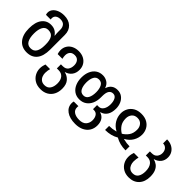

<svg xmlns="http://www.w3.org/2000/svg" viewBox="37 -1677 2835 2835"><g transform="rotate(45 1454.5 -260.0)"><path d="M273 10Q168 10 108 -62.5Q48 -135 48 -266Q48 -397 101 -466Q154 -535 243 -535Q295 -535 331 -514.5Q367 -494 390 -459H395Q393 -476 391.5 -495.5Q390 -515 390 -532V-579Q390 -629 364 -660Q338 -691 282 -691Q236 -691 208.5 -669.5Q181 -648 181 -610Q181 -604 181.5 -597.5Q182 -591 183 -585H85Q78 -606 78 -625Q78 -668 105.5 -701Q133 -734 179 -752Q225 -770 282 -770Q379 -770 435.5 -716.5Q492 -663 492 -572V-266Q492 -129 435 -59.5Q378 10 273 10ZM272 -74Q336 -74 364 -122Q392 -170 392 -253V-274Q392 -359 364.5 -405.5Q337 -452 267 -452Q210 -452 182 -401.5Q154 -351 154 -265Q154 -175 182 -124.5Q210 -74 272 -74Z M803 250Q731 250 681.5 220.5Q632 191 605.5 142.5Q579 94 579 38Q579 9 585 -17Q591 -43 598 -61H695Q690 -45 686 -20.5Q682 4 682 30Q682 63 694 94Q706 125 732.5 145.5Q759 166 802 166Q863 166 892.5 123Q922 80 922 11Q922 -59 889 -99Q856 -139 793 -139H758V-224H797Q855 -224 881.5 -260.5Q908 -297 908 -352Q908 -402 882.5 -433.5Q857 -465 808 -465Q758 -465 732.5 -436.5Q707 -408 707 -361Q707 -331 716 -297H617Q605 -333 605 -369Q605 -422 631 -463Q657 -504 703 -526.5Q749 -549 809 -549Q868 -549 913.5 -525.5Q959 -502 985 -459.5Q1011 -417 1011 -362Q1011 -293 976 -247.5Q941 -202 881 -185V-182Q941 -170 984 -121.5Q1027 -73 1027 16Q1027 87 999.5 139.5Q972 192 921.5 221Q871 250 803 250Z M1528 250Q1412 250 1343.5 200.5Q1275 151 1275 69Q1275 50 1280 30H1377Q1376 37 1375.5 43.5Q1375 50 1375 56Q1375 111 1417 138.5Q1459 166 1527 166Q1602 166 1637.5 127Q1673 88 1673 29Q1673 -20 1650.5 -55.5Q1628 -91 1579 -91H1561V-176H1594Q1640 -176 1667.5 -218Q1695 -260 1695 -326Q1695 -387 1673.5 -426Q1652 -465 1609 -465Q1567 -465 1544 -431.5Q1521 -398 1521 -324V-298Q1521 -226 1496.5 -170Q1472 -114 1425.5 -81.5Q1379 -49 1314 -49Q1251 -49 1205 -81Q1159 -113 1134 -170Q1109 -227 1109 -300Q1109 -374 1133.5 -430Q1158 -486 1203.5 -517.5Q1249 -549 1313 -549Q1362 -549 1405 -522.5Q1448 -496 1466 -441H1471Q1487 -493 1524.5 -521Q1562 -549 1618 -549Q1675 -549 1715 -519.5Q1755 -490 1776 -442Q1797 -394 1797 -337Q1797 -254 1764 -203Q1731 -152 1669 -136V-132Q1722 -117 1750 -74.5Q1778 -32 1778 33Q1778 96 1748.5 145Q1719 194 1662.5 222Q1606 250 1528 250ZM1316 -133Q1369 -133 1393.5 -180Q1418 -227 1418 -300Q1418 -372 1393.5 -418Q1369 -464 1315 -464Q1261 -464 1236.5 -418Q1212 -372 1212 -300Q1212 -227 1237 -180Q1262 -133 1316 -133Z M1904 0V-84Q1937 -84 1968 -88Q1999 -92 2038 -102V-105Q1967 -143 1930.5 -205.5Q1894 -268 1894 -339Q1894 -395 1920 -443Q1946 -491 1995.5 -520Q2045 -549 2118 -549Q2190 -549 2240 -520Q2290 -491 2315.5 -443Q2341 -395 2341 -339Q2341 -268 2304.5 -205.5Q2268 -143 2197 -105V-102Q2236 -92 2267.5 -88Q2299 -84 2331 -84V0Q2269 0 2216.5 -13.5Q2164 -27 2117 -54Q2071 -27 2018.5 -13.5Q1966 0 1904 0ZM2118 -135Q2171 -167 2204 -215Q2237 -263 2237 -337Q2237 -391 2205.5 -428Q2174 -465 2118 -465Q2061 -465 2030 -428Q1999 -391 1999 -337Q1999 -263 2032 -215Q2065 -167 2118 -135Z M2644 250Q2577 250 2528 221Q2479 192 2453 144Q2427 96 2427 38Q2427 9 2432.5 -17Q2438 -43 2445 -61H2542Q2538 -46 2534 -21Q2530 4 2530 30Q2530 64 2542 95.5Q2554 127 2579.5 146.5Q2605 166 2644 166Q2704 166 2732 123Q2760 80 2760 9Q2760 -70 2726 -114.5Q2692 -159 2632 -159H2596V-244H2634Q2692 -244 2719 -278.5Q2746 -313 2746 -357Q2746 -404 2720 -434.5Q2694 -465 2650 -465V-549Q2708 -549 2753 -526Q2798 -503 2823.5 -462.5Q2849 -422 2849 -370Q2849 -307 2814 -264Q2779 -221 2719 -205V-202Q2759 -193 2792.5 -168Q2826 -143 2845.5 -98Q2865 -53 2865 14Q2865 123 2805.5 186.5Q2746 250 2644 250Z"/></g></svg>

Font: Noto Sans Georgian SemiCondensed Medium
Style: Regular
Weight: 500
Width: 4
Designer: Monotype Design Team, Akaki Razmadze
Foundry: Google LLC
Version: Version 2.005; ttfautohint (v1.8.4.7-5d5b)